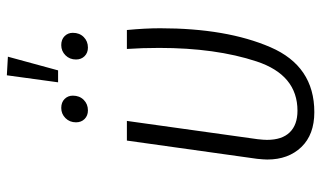

<svg xmlns="http://www.w3.org/2000/svg" viewBox="-204 -700 916 547"><g transform="rotate(-90 253.5 -427.0)"><path d="M446 -428Q446 -239 392 -114Q338 11 207 11Q143 11 107.5 -26Q72 -63 72 -123Q72 -132 74 -152L126 -523H182L130 -151Q128 -133 128 -124Q128 -81 149.5 -59Q171 -37 211 -37Q313 -37 351.5 -153.5Q390 -270 390 -431Q390 -480 387 -523H441Q446 -471 446 -428ZM312 -865 365 -862 326 -719H292ZM254 -677Q254 -658 242 -646Q230 -634 212 -634Q197 -634 187.5 -643.5Q178 -653 178 -668Q178 -686 190 -698Q202 -710 219 -710Q235 -710 244.5 -700.5Q254 -691 254 -677ZM433 -677Q433 -658 421 -646Q409 -634 391 -634Q376 -634 366.5 -643.5Q357 -653 357 -668Q357 -686 369 -698Q381 -710 398 -710Q414 -710 423.5 -700.5Q433 -691 433 -677Z"/></g></svg>

Font: Fira Sans Condensed Light
Style: Italic
Weight: 300
Width: 3
Italic angle: -8°
Designer: Carrois Corporate & Edenspiekermann AG
Foundry: Carrois Corporate GbR & Edenspiekermann AG
Version: Version 4.203